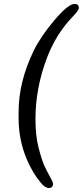

<svg xmlns="http://www.w3.org/2000/svg" viewBox="-20 -755 415 962"><path d="M375 -715.3Q375 -703.1 343.8 -670.9Q260.3 -584.5 214.4 -462.9Q157.7 -312 157.7 -158.7Q157.7 -74.7 173.6 -13.7Q189.5 47.4 202.1 75Q214.8 102.5 230.2 129.9Q245.6 157.2 245.6 165.5Q245.6 187 224.6 187Q206.5 187 185.5 162.1Q143.6 112.3 114.7 44.4Q73.2 -53.2 73.2 -162.6V-194.3Q73.2 -345.2 149.4 -502Q184.1 -572.8 252.9 -654.1Q321.8 -735.4 353.5 -735.4Q375 -735.4 375 -715.3Z"/></svg>

Font: Averia Serif Libre
Style: Italic
Weight: 400
Italic angle: -7.90001°
Version: Version 1.002